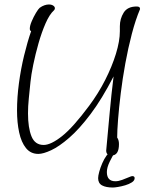

<svg xmlns="http://www.w3.org/2000/svg" viewBox="-20 -686 686 857"><path d="M478 8Q454 8 454 -14Q462 -100 469.5 -182.5Q477 -265 487 -345Q435 -244 384.5 -177Q334 -110 289 -71Q244 -32 208.5 -15.5Q173 1 151 1Q117 1 96 -25Q75 -51 65.5 -95Q56 -139 56 -193Q56 -251 64.5 -314.5Q73 -378 87.5 -438Q102 -498 119 -547Q113 -549 113 -558Q113 -571 121.5 -591Q130 -611 140.5 -628.5Q151 -646 157 -651Q168 -659 178.5 -662.5Q189 -666 198 -666Q210 -666 217.5 -661Q225 -656 225 -649Q225 -644 221 -640Q201 -622 183.5 -582Q166 -542 152 -493Q138 -444 128.5 -397.5Q119 -351 116 -320Q112 -281 108.5 -246Q105 -211 105 -180Q105 -116 120.5 -77.5Q136 -39 175 -39Q207 -39 256.5 -78Q306 -117 378 -214Q419 -269 449.5 -329Q480 -389 497.5 -446Q515 -503 515 -547V-569Q515 -602 532 -629.5Q549 -657 590 -657Q605 -657 605 -647V-645Q585 -598 568.5 -535Q552 -472 539.5 -403.5Q527 -335 519 -270Q511 -205 507 -153Q503 -101 503 -72Q511 -61 511 -43Q511 8 478 8ZM484 151Q453 151 435.5 141.5Q418 132 418 109Q418 99 423 80.5Q428 62 436.5 42.5Q445 23 455.5 8.5Q466 -6 478 -9Q481 -10 485 -10Q490 -10 493 -6Q482 10 469.5 36Q457 62 457 82Q457 123 495 123Q509 123 525 117Q541 111 554 105.5Q567 100 570 100Q581 100 581 109Q581 120 568.5 128Q556 136 539 141Q522 146 506.5 148.5Q491 151 484 151Z"/></svg>

Font: Bilbo
Style: Regular
Weight: 400
Designer: Robert E. Leuschke
Foundry: Robert E. Leuschke
Version: Version 1.100